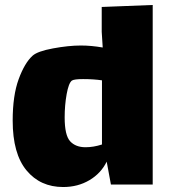

<svg xmlns="http://www.w3.org/2000/svg" viewBox="-20 -707 683 772"><path d="M594 -687V35H426L409 -57Q386 -10 339.5 17.5Q293 45 234 45Q142 45 86.5 -22Q31 -89 31 -222Q31 -323 55 -388.5Q79 -454 111 -483Q131 -501 193.5 -512.5Q256 -524 305 -524Q347 -524 393 -516Q389 -573 389 -579V-679ZM390 -126V-384Q356 -389 314 -389Q278 -389 269 -383Q256 -373 248 -328.5Q240 -284 240 -235Q240 -163 262 -139Q284 -115 324 -115Q356 -115 390 -126Z"/></svg>

Font: Lalezar
Style: Regular
Weight: 400
Designer: Borna Izadpanah
Foundry: Borna Izadpanah
Version: Version 1.003;November 28, 2018;FontCreator 11.5.0.2421 64-b